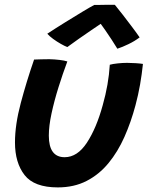

<svg xmlns="http://www.w3.org/2000/svg" viewBox="-20 -767 629 814"><path d="M445.5 -492.5Q457.5 -496 478.5 -498.2Q499.5 -500.5 519 -500.5Q535.5 -500.5 555 -499.2Q574.5 -498 586 -496Q581.5 -452.5 573.8 -408.2Q566 -364 554.5 -321Q535.5 -249.5 507.5 -186.5Q479.5 -123.5 439.8 -75.2Q400 -27 347 0.2Q294 27.5 225 27.5Q125 27.5 84.2 -24.8Q43.5 -77 43.5 -163Q43.5 -238 68 -330Q92.5 -422 124.5 -514.5Q136.5 -515 155.2 -515.5Q174 -516 189 -516Q211 -515.5 232.2 -513Q253.5 -510.5 265.5 -506.5Q246 -454.5 228 -397Q210 -339.5 198.5 -286.2Q187 -233 187 -192Q187 -100.5 254 -100.5Q308 -100.5 348.5 -162.2Q389 -224 415.5 -321Q428 -365 435.5 -408Q443 -451 445.5 -492.5ZM467 -746.5Q482 -728.5 501 -703.8Q520 -679 539 -654Q558 -629 572 -608.5Q551 -592.5 524.5 -579.8Q498 -567 477.5 -560.5Q467 -578 453.2 -599Q439.5 -620 426.8 -638.2Q414 -656.5 407 -666Q393.5 -657 367.8 -639.5Q342 -622 314.2 -602.5Q286.5 -583 265.5 -567.5Q254.5 -571.5 237.8 -581Q221 -590.5 205 -602.2Q189 -614 180.5 -624Q216 -647.5 256.5 -672.5Q297 -697.5 330.5 -717.8Q364 -738 379.5 -746Q387 -746 404.2 -746.2Q421.5 -746.5 439.5 -746.8Q457.5 -747 467 -746.5Z"/></svg>

Font: Grandstander SemiBold
Style: Italic
Weight: 600
Italic angle: -15°
Designer: Tyler Finck
Foundry: Etcetera Type Co
Version: Version 1.200; ttfautohint (v1.8.3)